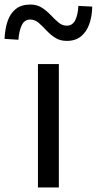

<svg xmlns="http://www.w3.org/2000/svg" viewBox="-75 -825 426 845"><path d="M92 0V-543H184V0ZM219 -645Q189 -645 167.5 -659Q146 -673 128.5 -692Q111 -711 94.5 -725Q78 -739 58 -739Q33 -739 21 -714.5Q9 -690 6 -650L-55 -654Q-53 -698 -41.5 -732Q-30 -766 -5.5 -785.5Q19 -805 59 -805Q88 -805 109.5 -791Q131 -777 148.5 -758.5Q166 -740 182.5 -726Q199 -712 219 -712Q244 -712 256 -736Q268 -760 270 -799L331 -796Q330 -753 318 -719Q306 -685 281.5 -665Q257 -645 219 -645Z"/></svg>

Font: Noto Sans TC
Style: Regular
Weight: 400
Designer: Ryoko NISHIZUKA  (kana, bopomofo & ideographs); Paul D. Hunt (Latin, Greek & Cyrillic); Sandoll Communications , Soo-you
Foundry: Adobe
Version: Version 2.004-H2;hotconv 1.0.118;makeotfexe 2.5.65603